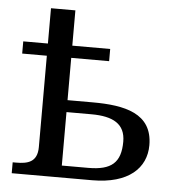

<svg xmlns="http://www.w3.org/2000/svg" viewBox="-49 -690 692 737"><g transform="rotate(5 297.5 -322.0)"><path d="M23 0H333C473 0 540 -65 540 -153C540 -276 432 -298 309 -298H212V-461H358V-508H212V-644H118V-508H23V-461H118V-109C118 -50 80 -42 36 -42H23ZM314 -46H212V-252H308C392 -252 439 -226 439 -158C439 -77 403 -46 314 -46Z"/></g></svg>

Font: Noto Serif
Style: Regular
Weight: 400
Designer: Monotype Design Team
Foundry: Monotype Imaging Inc.
Version: Version 2.015